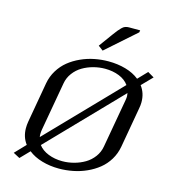

<svg xmlns="http://www.w3.org/2000/svg" viewBox="-117 -889 901 996"><g transform="rotate(15 333.5 -391.0)"><path d="M608.9 -593.8 643.1 -573.7 588.4 -517.6Q615.7 -481.9 615.7 -433.1Q615.7 -417 612.3 -399.9L574.2 -183.1Q567.4 -145 547.9 -112.8Q528.3 -80.6 500.2 -58.1Q472.2 -35.6 437.5 -20Q402.8 -4.4 365.5 2.9Q328.1 10.3 290 10.3Q241.7 10.3 199 -2.2Q156.2 -14.6 126 -38.6L78.6 10.3L43.5 -8.3L98.1 -65.4Q71.3 -100.6 71.3 -148.9Q71.3 -165.5 74.2 -183.1L112.3 -399.9Q119.1 -438 138.9 -470.2Q158.7 -502.4 186.5 -524.9Q214.4 -547.4 249.3 -563.2Q284.2 -579.1 321.3 -586.4Q358.4 -593.8 396.5 -593.8Q445.8 -593.8 488.8 -581.5Q531.7 -569.3 562 -544.9ZM517.1 -499Q499 -524.9 464.8 -538.6Q430.7 -552.2 389.2 -552.2Q357.4 -552.2 326.4 -543.9Q295.4 -535.6 269 -520Q242.7 -504.4 223.9 -479.2Q205.1 -454.1 199.7 -422.9L153.3 -160.6Q151.4 -148.9 151.4 -138.7Q151.4 -129.4 152.8 -122.1ZM533.2 -460.4 168.9 -83.5Q187.5 -58.6 221.9 -44.9Q256.3 -31.2 297.4 -31.2Q329.1 -31.2 360.1 -39.6Q391.1 -47.9 417.5 -63.5Q443.8 -79.1 462.6 -104.2Q481.4 -129.4 486.8 -160.6L533.2 -422.9Q535.2 -434.1 535.2 -443.8Q534.7 -452.6 533.2 -460.4ZM510.7 -780.3 351.6 -639.6 325.7 -659.2 376.5 -729Q377.9 -731 380.4 -734.4Q393.1 -751.5 399.2 -759Q405.3 -766.6 414.6 -775.9Q423.8 -785.2 432.6 -788.3Q441.4 -791.5 452.1 -791.5H512.7Z"/></g></svg>

Font: Resagnicto
Style: Italic
Weight: 500
Italic angle: -10°
Version: Version 0.999